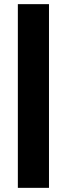

<svg xmlns="http://www.w3.org/2000/svg" viewBox="-20 -725 322 925"><path d="M66 180V-705H216V180Z"/></svg>

Font: Nunito Sans 12pt ExtraLight
Style: Weight 830 Width 84 Optical size 12.0 YTLC 445
Weight: 830
Width: 4
Designer: Vernon Adams
Foundry: Vernon Adams
Version: Version 3.101;gftools[0.9.27]